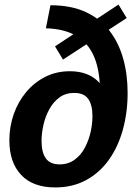

<svg xmlns="http://www.w3.org/2000/svg" viewBox="-20 -809 607 841"><path d="M222 12Q124 12 72.5 -43Q21 -98 21 -194Q21 -254 40 -308.5Q59 -363 94.5 -405.5Q130 -448 178.5 -472.5Q227 -497 286 -497Q326 -497 357 -485.5Q388 -474 410 -452Q432 -430 443 -400H418Q419 -496 393 -558.5Q367 -621 314 -652Q261 -683 181 -685L201 -786Q291 -786 355 -756.5Q419 -727 459.5 -674.5Q500 -622 519.5 -552.5Q539 -483 539 -402Q539 -316 518 -240.5Q497 -165 456.5 -108.5Q416 -52 357 -20Q298 12 222 12ZM241 -89Q279 -89 307 -109.5Q335 -130 352 -162.5Q369 -195 377 -231Q385 -267 385 -300Q385 -349 366.5 -375.5Q348 -402 305 -402Q267 -402 240 -382Q213 -362 195.5 -329.5Q178 -297 170 -260.5Q162 -224 162 -191Q162 -141 181 -115Q200 -89 241 -89ZM256 -548 221 -606 499 -789 535 -730Z"/></svg>

Font: Bitter Thin
Style: Bold Italic
Weight: 700
Italic angle: -9°
Version: Version 3.021